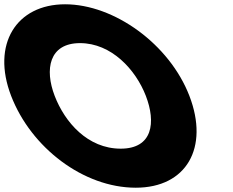

<svg xmlns="http://www.w3.org/2000/svg" viewBox="-188 -860 1085 895"><path d="M-136.1 -413C-43.3 -172 200.8 15 444.8 15C681.8 15 787.7 -172 694.9 -413C602 -654 344.4 -840 115.4 -840C-111.6 -840 -229 -654 -136.1 -413ZM66.9 -413C19.5 -536 40.1 -659 185.1 -659C331.1 -659 444.5 -536 491.9 -413C539.3 -290 524.7 -167 374.7 -167C220.7 -167 114.3 -290 66.9 -413Z"/></svg>

Font: Hussar
Style: BdOpOblFour
Weight: 700
Foundry: Cannot Into Space Fonts
Version: Version 2.00